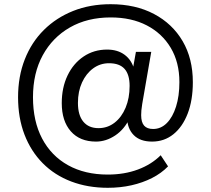

<svg xmlns="http://www.w3.org/2000/svg" viewBox="-20 -734 1004 914"><path d="M493 160Q398 160 319 130Q240 100 183.5 43Q127 -14 96.5 -93.5Q66 -173 66 -271Q66 -370 98 -451.5Q130 -533 189 -591.5Q248 -650 328.5 -682Q409 -714 507 -714Q625 -714 713 -667.5Q801 -621 849.5 -538Q898 -455 898 -343Q898 -257 873.5 -193.5Q849 -130 805.5 -95Q762 -60 704 -60Q647 -60 616.5 -91Q586 -122 585 -174L598 -173Q573 -119 529 -89.5Q485 -60 437 -60Q360 -60 317 -109Q274 -158 274 -243Q274 -317 301.5 -374.5Q329 -432 378 -465Q427 -498 490 -498Q540 -498 573.5 -473Q607 -448 619 -403H612L627 -487H700L657 -239Q654 -221 653 -208.5Q652 -196 652 -186Q652 -152 666 -136Q680 -120 709 -120Q746 -120 774 -148Q802 -176 818 -226.5Q834 -277 834 -343Q834 -437 793 -506Q752 -575 679 -613Q606 -651 507 -651Q396 -651 313 -603.5Q230 -556 183.5 -471Q137 -386 137 -271Q137 -157 180.5 -74.5Q224 8 304 52.5Q384 97 493 97Q572 97 636.5 73Q701 49 745 5L780 58Q748 91 703.5 113.5Q659 136 606 148Q553 160 493 160ZM449 -124Q492 -124 525.5 -150Q559 -176 578 -221.5Q597 -267 597 -325Q597 -379 573 -406Q549 -433 499 -433Q457 -433 423.5 -408.5Q390 -384 370.5 -341.5Q351 -299 351 -244Q351 -186 376.5 -155Q402 -124 449 -124Z"/></svg>

Font: Nunito Sans 10pt Medium
Style: Regular
Weight: 500
Designer: Vernon Adams
Foundry: Vernon Adams
Version: Version 3.101;gftools[0.9.27]